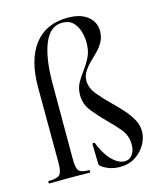

<svg xmlns="http://www.w3.org/2000/svg" viewBox="-111 -806 749 897"><g transform="rotate(-15 263.5 -357.5)"><path d="M358 11Q336 11 314.5 5Q293 -1 269 -18Q267 -20 265 -23Q263 -26 263 -30L261 -126Q261 -129 266.5 -129.5Q272 -130 273 -127Q287 -91 305.5 -64.5Q324 -38 345 -23.5Q366 -9 386 -9Q412 -9 426 -31.5Q440 -54 437 -85Q435 -124 409 -154.5Q383 -185 352 -215Q320 -247 292 -282Q264 -317 264 -361Q264 -395 278 -420Q292 -445 310.5 -469.5Q329 -494 343 -522.5Q357 -551 357 -591Q357 -618 349 -645Q341 -672 322.5 -691Q304 -710 270 -710Q212 -710 183 -640Q154 -570 154 -446V-81Q154 -38 165 -25Q176 -12 215 -12Q217 -12 217 -6Q217 0 215 0Q190 0 167 -0.5Q144 -1 120 -1Q92 -1 66 -0.5Q40 0 19 0Q16 0 16 -6Q16 -12 19 -12Q60 -12 72.5 -25Q85 -38 85 -81L84 -448Q84 -581 140 -653.5Q196 -726 301 -726Q347 -726 375.5 -712Q404 -698 418 -676Q432 -654 432 -628Q432 -599 420 -576.5Q408 -554 389.5 -535.5Q371 -517 353 -499.5Q335 -482 322.5 -462Q310 -442 310 -418Q310 -383 338 -349.5Q366 -316 400 -283Q425 -259 447.5 -233.5Q470 -208 485 -181Q500 -154 500 -124Q500 -92 482 -60.5Q464 -29 432.5 -9Q401 11 358 11Z"/></g></svg>

Font: Cormorant Medium
Style: Regular
Weight: 500
Designer: Christian Thalmann (Catharsis Fonts)
Foundry: Catharsis Fonts
Version: Version 4.000